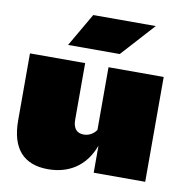

<svg xmlns="http://www.w3.org/2000/svg" viewBox="-91 -917 987 1028"><g transform="rotate(10 402.0 -403.5)"><path d="M762 -570H462V-229C444 -203 418 -192 393 -192C358 -192 335 -213 335 -262V-570H35V-206C35 -51 106 24 237 24C345 24 438 -27 482 -147V0H762ZM333 -831 228 -650H509L673 -831Z"/></g></svg>

Font: Mattone Black
Style: Regular
Weight: 900
Width: 6
Designer: Nunzio Mazzaferro
Foundry: Collletttivo
Version: Version 2.000;Glyphs 3.2 (3217)